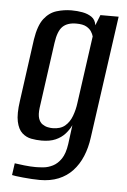

<svg xmlns="http://www.w3.org/2000/svg" viewBox="-48 -537 459 692"><g transform="rotate(5 181.5 -191.5)"><path d="M122 118Q109 118 93 117Q77 116 61.5 114.5Q46 113 35 111.5Q24 110 21 109L27 66Q39 68 62 70.5Q85 73 103 73Q115 73 131.5 71.5Q148 70 165 61.5Q182 53 195 34Q208 15 213 -20L222 -89Q214 -72 200.5 -57Q187 -42 166.5 -33Q146 -24 116 -24Q97 -24 78.5 -27.5Q60 -31 45.5 -44Q31 -57 25 -84.5Q19 -112 26 -160L57 -385Q65 -436 84 -460.5Q103 -485 129.5 -493Q156 -501 183 -501Q204 -501 223 -497.5Q242 -494 256 -484.5Q270 -475 273 -455L288 -493H354L292 -51Q287 -13 274 18Q261 49 240 71.5Q219 94 189.5 106Q160 118 122 118ZM151 -72Q180 -72 196.5 -86Q213 -100 221.5 -123Q230 -146 233 -170L267 -414Q265 -422 259 -431.5Q253 -441 240.5 -448Q228 -455 204 -455Q172 -455 155 -438.5Q138 -422 132 -379L99 -141Q96 -117 100.5 -103Q105 -89 114.5 -82.5Q124 -76 134 -74Q144 -72 151 -72Z"/></g></svg>

Font: Alumni Sans Thin Medium
Style: Italic
Weight: 500
Italic angle: -8°
Version: Version 1.016